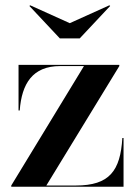

<svg xmlns="http://www.w3.org/2000/svg" viewBox="-20 -705 514 725"><path d="M243.5 -617.5 94 -685 91 -682.5 206 -560H281L396 -682.5L393 -685ZM207 -455.5H297L22.5 -4.5V0H446.5V-184H442C434.5 -60 393.5 -4.5 266.5 -4.5H155L430.5 -455.5V-460H50V-288H54.5C62 -389 103 -455.5 207 -455.5Z"/></svg>

Font: Bodoni* 36pt Medium
Style: Regular
Weight: 500
Version: Version 2.3